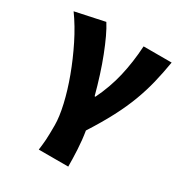

<svg xmlns="http://www.w3.org/2000/svg" viewBox="-185 -713 984 1044"><g transform="rotate(30 307.0 -190.5)"><path d="M209 202Q211 184 213 168.5Q215 153 216 135.5Q217 118 217.5 96Q218 74 218 44Q218 -8 201 -82Q184 -156 154 -237Q124 -318 84 -398.5Q44 -479 -3 -544L180 -583Q198 -555 217 -514.5Q236 -474 255.5 -424Q275 -374 293 -317.5Q311 -261 327 -201H332Q374 -287 395 -377Q416 -467 422 -569H598Q586 -497 570.5 -433.5Q555 -370 531 -306Q507 -242 470.5 -172Q434 -102 379 -16Q388 38 391 96Q394 154 394 202Z"/></g></svg>

Font: Kinto Sans Black
Style: Regular
Weight: 900
Designer: Authors: Ryoko NISHIZUKA  (kana & ideographs); Paul D. Hunt (Latin, Greek & Cyrillic); Wenlong ZHANG  (bopomofo); Sandol
Foundry: Adobe Systems Incorporated, ookami Inc.
Version: Version 0.001